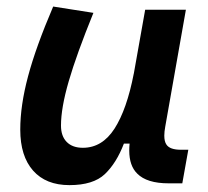

<svg xmlns="http://www.w3.org/2000/svg" viewBox="-20 -547 626 578"><path d="M189 10.3Q118.2 10.3 79.6 -33.4Q41 -77.1 41 -156.7Q41 -229.5 64.5 -317.4Q87.9 -405.3 140.1 -527.3L261.2 -508.3Q210.4 -383.3 187 -302.7Q163.6 -222.2 163.6 -168.9Q163.6 -137.2 180.9 -119.6Q198.2 -102.1 229.5 -102.1Q287.6 -102.1 324.7 -159.7Q361.8 -217.3 382.8 -325.7V-325.2L417 -517.6H539.6L477.5 -166Q474.6 -150.4 474.6 -138.7Q474.6 -121.1 481 -111.8Q491.2 -96.2 524.4 -96.2H546.9L528.8 4.9H487.8Q421.9 4.9 393.1 -24.4Q369.1 -47.9 369.1 -93.8Q369.1 -104 370.1 -114.7H353Q330.6 -56.2 295.7 -22.9Q260.7 10.3 189 10.3Z"/></svg>

Font: CaskaydiaCove NFP SemiBold
Style: Italic
Weight: 600
Italic angle: -10°
Designer: Aaron Bell
Foundry: Saja Typeworks
Version: Version 2111.001; VTT 6.35;Nerd Fonts 3.1.1